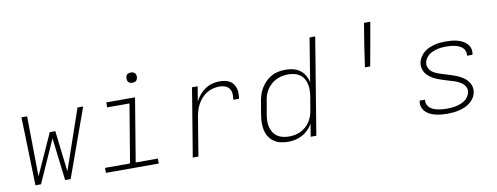

<svg xmlns="http://www.w3.org/2000/svg" viewBox="-64 -1102 3727 1440"><g transform="rotate(-10 1800.0 -382.0)"><path d="M110 0 95 -520H138L144 -62L285 -374H327L364 -62L522 -520H565L378 0H336L297 -324L152 0Z M1049 0H647L646 -38H837L911 -482H741V-520H960L880 -38H1049ZM961 -631Q951 -631 942.5 -634Q934 -637 928.5 -644Q923 -651 922 -660.5Q921 -670 922 -680Q923 -686 926 -692Q929 -698 935 -702Q941 -706 947.5 -707.5Q954 -709 960 -709Q970 -709 978.5 -706Q987 -703 992.5 -696Q998 -689 999.5 -679.5Q1001 -670 999 -660Q998 -654 995 -648Q992 -642 986.5 -638Q981 -634 974 -632.5Q967 -631 961 -631Z M1308 0 1394 -520H1437L1418 -408Q1431 -433 1450.5 -456.5Q1470 -480 1495 -496.5Q1520 -513 1548 -520.5Q1576 -528 1603 -528Q1624 -528 1643.5 -524.5Q1663 -521 1679.5 -512Q1696 -503 1707.5 -487.5Q1719 -472 1724.5 -453.5Q1730 -435 1729.5 -415Q1729 -395 1726 -374H1683Q1686 -397 1685 -419Q1684 -441 1672 -458Q1660 -475 1640 -482.5Q1620 -490 1597 -490Q1573 -490 1548 -484Q1523 -478 1500.5 -464Q1478 -450 1460 -430Q1442 -410 1429.5 -387Q1417 -364 1410 -340Q1403 -316 1399 -291L1351 0Z M2032 8Q2003 8 1975.5 1.5Q1948 -5 1925.5 -21Q1903 -37 1888.5 -60Q1874 -83 1868 -110.5Q1862 -138 1862.5 -167Q1863 -196 1868 -226L1885 -326Q1889 -352 1897.5 -378Q1906 -404 1921 -428Q1936 -452 1956.5 -472Q1977 -492 2001.5 -505Q2026 -518 2053.5 -523Q2081 -528 2107 -528Q2137 -528 2165.5 -521Q2194 -514 2216 -497.5Q2238 -481 2252.5 -456.5Q2267 -432 2273 -404L2327 -735H2370L2249 0H2206L2222 -97Q2208 -72 2187 -51Q2166 -30 2140 -16.5Q2114 -3 2086.5 2.5Q2059 8 2032 8ZM2046 -30Q2068 -30 2090.5 -34Q2113 -38 2134.5 -48Q2156 -58 2175 -74.5Q2194 -91 2206.5 -110.5Q2219 -130 2227 -152.5Q2235 -175 2238 -197L2255 -297Q2259 -321 2259.5 -345Q2260 -369 2255 -391.5Q2250 -414 2238.5 -433.5Q2227 -453 2208.5 -466Q2190 -479 2167 -484.5Q2144 -490 2120 -490Q2098 -490 2074.5 -485.5Q2051 -481 2029.5 -470.5Q2008 -460 1989.5 -443.5Q1971 -427 1958 -407Q1945 -387 1937.5 -364.5Q1930 -342 1927 -319L1910 -219Q1906 -195 1905.5 -171.5Q1905 -148 1910.5 -126Q1916 -104 1928 -85Q1940 -66 1958.5 -53.5Q1977 -41 1999.5 -35.5Q2022 -30 2046 -30Z M2697 -442Q2708 -524 2721 -606.5Q2734 -689 2748 -772H2796Q2782 -689 2767 -606.5Q2752 -524 2737 -442Z M3246 8Q3223 8 3201 6Q3179 4 3157.5 -1Q3136 -6 3116.5 -15.5Q3097 -25 3082 -40Q3067 -55 3060 -76Q3053 -97 3057 -120V-125H3099V-122Q3096 -104 3102.5 -88.5Q3109 -73 3121.5 -62.5Q3134 -52 3149 -46Q3164 -40 3181 -36.5Q3198 -33 3215.5 -31.5Q3233 -30 3250 -30Q3267 -30 3284.5 -31.5Q3302 -33 3319 -36.5Q3336 -40 3354 -47Q3372 -54 3387 -64.5Q3402 -75 3412.5 -91Q3423 -107 3426 -124Q3430 -144 3422 -162Q3414 -180 3399 -192Q3384 -204 3366.5 -212Q3349 -220 3330.5 -225.5Q3312 -231 3293.5 -236.5Q3275 -242 3256.5 -248Q3238 -254 3219.5 -261Q3201 -268 3184.5 -277.5Q3168 -287 3153.5 -299Q3139 -311 3128.5 -327Q3118 -343 3114 -362Q3110 -381 3113 -402Q3117 -423 3129 -443.5Q3141 -464 3158.5 -479Q3176 -494 3197.5 -503.5Q3219 -513 3240 -518.5Q3261 -524 3283 -526Q3305 -528 3327 -528Q3349 -528 3371 -526Q3393 -524 3414 -518.5Q3435 -513 3453.5 -503.5Q3472 -494 3486.5 -479Q3501 -464 3507 -443.5Q3513 -423 3509 -401L3508 -395H3466L3467 -399Q3469 -415 3463.5 -430.5Q3458 -446 3446.5 -456.5Q3435 -467 3420 -473.5Q3405 -480 3389 -483.5Q3373 -487 3357 -488.5Q3341 -490 3324 -490Q3307 -490 3290 -488.5Q3273 -487 3256.5 -483Q3240 -479 3223.5 -472.5Q3207 -466 3192.5 -455Q3178 -444 3168 -428.5Q3158 -413 3155 -396Q3152 -376 3160 -358Q3168 -340 3182 -328Q3196 -316 3214.5 -308.5Q3233 -301 3251.5 -295Q3270 -289 3288.5 -283.5Q3307 -278 3325.5 -272Q3344 -266 3361.5 -259Q3379 -252 3396 -242.5Q3413 -233 3427.5 -221Q3442 -209 3452.5 -193Q3463 -177 3467.5 -158Q3472 -139 3468 -118Q3465 -96 3452 -75.5Q3439 -55 3420.5 -40Q3402 -25 3380 -16Q3358 -7 3335.5 -1.5Q3313 4 3290.5 6Q3268 8 3246 8Z"/></g></svg>

Font: Iosevka XLt Ex Obl
Style: Regular
Weight: 200
Width: 7
Italic angle: -9°
Monospace: yes
Designer: Belleve Invis
Foundry: Belleve Invis
Version: Version 32.5.0; ttfautohint (v1.8.4)